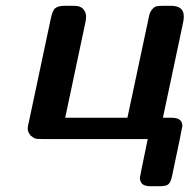

<svg xmlns="http://www.w3.org/2000/svg" viewBox="-20 -478 669 660"><path d="M75.2 -36.1Q75.2 -43.9 79.1 -58.1L153.8 -410.2Q159.7 -442.4 170.4 -450.2Q181.2 -458 201.2 -458H235.8Q256.8 -458 266.4 -446.5Q275.9 -435.1 275.9 -421.9Q275.9 -409.7 272.9 -397.9L204.1 -73.2H418L491.2 -417Q494.1 -435.1 502 -444.6Q509.8 -454.1 517.3 -456.1Q524.9 -458 538.1 -458H567.9Q611.8 -458 611.8 -421.9Q611.8 -409.7 608.9 -397.9L540 -73.2H570.8Q606.9 -73.2 606.9 -44.9Q606.9 -40 570.8 129.9Q565.9 150.9 557.4 156.5Q548.8 162.1 530.8 162.1H496.1Q460.9 162.1 460.9 132.8Q460.9 129.9 487.8 0H126Q106 0 100.6 -2Q95.2 -3.9 85 -12.2Q75.2 -24.9 75.2 -36.1Z"/></svg>

Font: CMU Sans Serif
Style: BoldOblique
Weight: 700
Italic angle: -12°
Version: Version 0.7.0